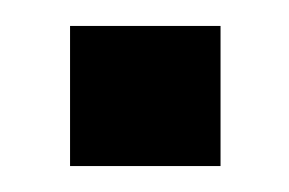

<svg xmlns="http://www.w3.org/2000/svg" viewBox="-20 -408 223 148"><path d="M150 -280H34V-388H150Z"/></svg>

Font: Gamestation Display
Style: Regular
Weight: 400
Designer: Jonas Hecksher
Foundry: Jonas Hecksher, Playtypeª, e-types AS
Version: Version 1.003